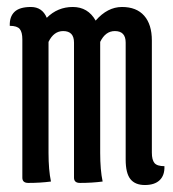

<svg xmlns="http://www.w3.org/2000/svg" viewBox="-20 -520 496 550"><path d="M119 -82Q119 -33 126 0Q96 4 61 4Q44 4 44 -11V-407Q44 -428 36.5 -437Q29 -446 8 -446Q7 -472 21.5 -486Q36 -500 68.5 -500Q101 -500 114 -469Q145 -500 188.5 -500Q232 -500 254 -461Q288 -500 329.5 -500Q371 -500 393 -475Q415 -450 415 -404V-83Q415 -62 422.5 -53Q430 -44 451 -44Q452 -18 437.5 -4Q423 10 395 10Q367 10 353.5 -7Q340 -24 340 -63V-398Q340 -431 309 -431Q282 -431 267 -400V-82Q267 -33 274 0Q244 4 209 4Q192 4 192 -11V-398Q192 -431 161 -431Q134 -431 119 -400Z"/></svg>

Font: Medula One
Style: Regular
Weight: 400
Designer: Luciano Vergara
Foundry: Luciano Vergara
Version: Version 1.002